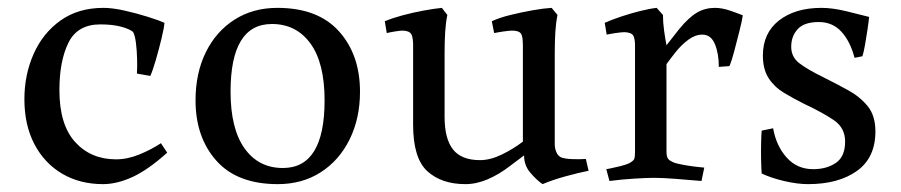

<svg xmlns="http://www.w3.org/2000/svg" viewBox="-20 -452 2289 488"><path d="M362 -259 328 -265Q329 -280 328.5 -301.5Q328 -323 325.5 -343Q323 -363 318 -371Q308 -379 286.5 -384.5Q265 -390 235 -390Q177 -390 154 -343.5Q131 -297 131 -223Q131 -135 171 -91Q211 -47 275 -47Q304 -47 334.5 -59.5Q365 -72 389 -88L405 -64Q356 -20 316.5 -2Q277 16 242 16Q183 16 138 -10.5Q93 -37 67.5 -85.5Q42 -134 42 -200Q42 -262 65.5 -315Q89 -368 134 -400Q179 -432 243 -432Q266 -432 297 -425Q328 -418 356.5 -409Q385 -400 398 -394Q397 -381 390.5 -354Q384 -327 376 -299.5Q368 -272 362 -259Z M477 -197Q477 -266 503 -319Q529 -372 576 -402Q623 -432 685 -432Q788 -432 841.5 -372.5Q895 -313 895 -219Q895 -151 868.5 -97.5Q842 -44 795 -14Q748 16 686 16Q583 16 530 -43.5Q477 -103 477 -197ZM566 -219Q566 -125 601.5 -75Q637 -25 699 -25Q805 -25 805 -197Q805 -292 769 -341.5Q733 -391 671 -391Q566 -391 566 -219Z M1390 -85Q1390 -75 1394 -65.5Q1398 -56 1406 -52Q1417 -48 1436.5 -47.5Q1456 -47 1469 -48L1476 -18Q1451 -13 1418 -4Q1385 5 1359 16Q1343 5 1327.5 -13.5Q1312 -32 1312 -57Q1303 -50 1294 -43.5Q1285 -37 1276 -30Q1249 -9 1220 3.5Q1191 16 1163 16Q1102 16 1066 -17Q1030 -50 1030 -135V-338Q1030 -352 1027 -361.5Q1024 -371 1013 -373Q1006 -375 994 -373.5Q982 -372 972.5 -370Q963 -368 963 -368L958 -398Q977 -406 1003 -413Q1029 -420 1056 -425Q1083 -430 1103 -432L1117 -414Q1113 -395 1111.5 -371Q1110 -347 1110 -316V-155Q1110 -99 1131.5 -72Q1153 -45 1200 -45Q1226 -45 1255 -59Q1284 -73 1309 -92V-338Q1309 -352 1306.5 -361.5Q1304 -371 1293 -373Q1285 -375 1271.5 -373.5Q1258 -372 1247 -370Q1236 -368 1236 -368L1230 -398Q1249 -407 1277.5 -414Q1306 -421 1334.5 -426Q1363 -431 1382 -432L1397 -414Q1393 -395 1391.5 -371Q1390 -347 1390 -316Z M1649 -432 1665 -414Q1665 -395 1668 -373.5Q1671 -352 1674 -337L1707 -379Q1731 -408 1751.5 -420Q1772 -432 1797 -432Q1815 -432 1835.5 -425Q1856 -418 1868 -413Q1866 -399 1859.5 -373.5Q1853 -348 1846.5 -323Q1840 -298 1834 -284L1807 -282Q1807 -316 1797 -340Q1787 -364 1765 -364Q1747 -364 1729.5 -351Q1712 -338 1698 -320.5Q1684 -303 1674 -289V-67Q1674 -54 1678 -48.5Q1682 -43 1695 -38Q1705 -35 1722.5 -32Q1740 -29 1755 -27.5Q1770 -26 1770 -26L1763 8Q1729 5 1696 2.5Q1663 0 1643 0Q1624 0 1592 2Q1560 4 1529 8L1521 -22Q1521 -22 1531.5 -24Q1542 -26 1556 -29.5Q1570 -33 1579 -37Q1590 -43 1592 -48Q1594 -53 1594 -66V-336Q1594 -350 1591 -358.5Q1588 -367 1577 -369Q1570 -371 1556.5 -369.5Q1543 -368 1532.5 -366Q1522 -364 1522 -364L1517 -394Q1535 -402 1559 -410Q1583 -418 1607 -424Q1631 -430 1649 -432Z M2047 -22Q2081 -22 2104.5 -38Q2128 -54 2128 -92Q2128 -126 2101.5 -145Q2075 -164 2022 -189Q1996 -202 1972 -216.5Q1948 -231 1933.5 -253.5Q1919 -276 1919 -311Q1919 -368 1960 -400Q2001 -432 2068 -432Q2096 -432 2131 -423.5Q2166 -415 2189 -409Q2188 -398 2185 -377.5Q2182 -357 2178.5 -337.5Q2175 -318 2172 -309L2152 -305Q2141 -347 2118.5 -371.5Q2096 -396 2061 -396Q2024 -396 2007.5 -378Q1991 -360 1991 -333Q1991 -307 2012 -291Q2033 -275 2074 -255Q2106 -239 2136 -222.5Q2166 -206 2185.5 -182Q2205 -158 2205 -118Q2205 -51 2158 -17.5Q2111 16 2034 16Q2006 16 1972.5 8Q1939 0 1916 -11Q1915 -21 1914.5 -43.5Q1914 -66 1914.5 -88.5Q1915 -111 1916 -120L1945 -126Q1953 -81 1979.5 -51.5Q2006 -22 2047 -22Z"/></svg>

Font: Buenard
Style: Regular
Weight: 400
Version: Version 2.000